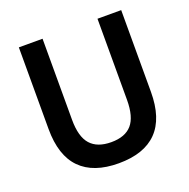

<svg xmlns="http://www.w3.org/2000/svg" viewBox="-127 -827 944 959"><g transform="rotate(-20 345.0 -347.5)"><path d="M345 10Q211 10 142 -60Q73 -130 73 -271V-705H199V-274Q199 -184 235.5 -143Q272 -102 346 -102Q420 -102 455.5 -143Q491 -184 491 -274V-705H617V-271Q617 -130 548.5 -60Q480 10 345 10Z"/></g></svg>

Font: Nunito Sans 10pt SemiCondensed
Style: Bold
Weight: 700
Width: 4
Designer: Vernon Adams
Foundry: Vernon Adams
Version: Version 3.101;gftools[0.9.27]